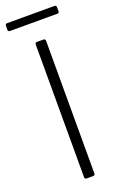

<svg xmlns="http://www.w3.org/2000/svg" viewBox="-173 -879 583 925"><g transform="rotate(-20 118.0 -417.0)"><path d="M101 -700H134Q144 -700 144 -690V-10Q144 0 134 0H101Q91 0 91 -10V-690Q91 -700 101 -700ZM-3 -834H239Q249 -834 249 -824V-804Q249 -794 239 -794H-3Q-13 -794 -13 -804V-824Q-13 -834 -3 -834Z"/></g></svg>

Font: Barlow Light
Style: Regular
Weight: 300
Designer: Jeremy Tribby
Foundry: Tribby Type
Version: Version 1.422